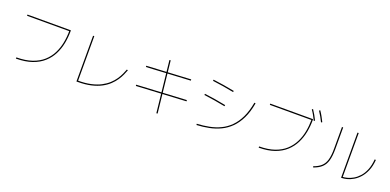

<svg xmlns="http://www.w3.org/2000/svg" viewBox="0 -1871 5999 2955"><g transform="rotate(20 3000.0 -394.0)"><path d="M214 8V-12Q362 -13 468.5 -49.5Q575 -86 647 -150.5Q719 -215 761.5 -299.5Q804 -384 822.5 -480Q841 -576 841 -675L846 -670H150V-690H861V-675Q861 -574 842 -476Q823 -378 779 -291Q735 -204 660.5 -137Q586 -70 476 -31.5Q366 7 214 8Z M1877 -418 1895 -412Q1882 -377 1862 -332Q1842 -287 1809.5 -238.5Q1777 -190 1728.5 -144Q1680 -98 1611 -61Q1542 -24 1448 -2Q1354 20 1230 20H1210V-729H1230V12L1219 0Q1342 1 1435 -19.5Q1528 -40 1596 -75.5Q1664 -111 1712 -155.5Q1760 -200 1792 -247.5Q1824 -295 1844 -339.5Q1864 -384 1877 -418Z M2859 -614 2861 -594 2139 -555 2137 -575ZM2905 -292 2907 -272 2093 -228 2091 -248ZM2553 57 2533 59 2442 -780 2462 -782Z M3175 18 3173 -2Q3277 -7 3373 -26Q3469 -45 3552.5 -85Q3636 -125 3704 -193Q3772 -261 3821 -363Q3870 -465 3896 -610L3916 -606Q3890 -458 3839 -353.5Q3788 -249 3717.5 -179Q3647 -109 3561 -68Q3475 -27 3377.5 -7Q3280 13 3175 18ZM3535 -671 3531 -651Q3443 -669 3356.5 -683Q3270 -697 3182 -708L3184 -728Q3272 -717 3359.5 -703Q3447 -689 3535 -671ZM3485 -421 3481 -401Q3393 -419 3306.5 -433Q3220 -447 3132 -458L3134 -478Q3222 -467 3309.5 -453Q3397 -439 3485 -421Z M4194 18V-2Q4339 -3 4444 -39.5Q4549 -76 4619.5 -140.5Q4690 -205 4732.5 -289.5Q4775 -374 4793 -470Q4811 -566 4811 -665L4816 -660H4130V-680H4831V-665Q4831 -564 4812 -466Q4793 -368 4749.5 -281Q4706 -194 4632.5 -127Q4559 -60 4451 -21.5Q4343 17 4194 18ZM4850 -659Q4831 -699 4809 -738.5Q4787 -778 4761 -815L4777 -827Q4803 -789 4825.5 -749Q4848 -709 4867 -669ZM4963 -675Q4943 -716 4920.5 -756.5Q4898 -797 4872 -835L4888 -847Q4915 -808 4937.5 -767Q4960 -726 4980 -685Z M5086 18 5080 0Q5159 -28 5205 -70.5Q5251 -113 5270.5 -183Q5290 -253 5290 -361V-719H5310V-361Q5310 -249 5289 -175.5Q5268 -102 5219 -56.5Q5170 -11 5086 18ZM5934 -423 5954 -421Q5946 -317 5914 -242Q5882 -167 5836.5 -116.5Q5791 -66 5739.5 -36Q5688 -6 5639.5 6.5Q5591 19 5554 19H5544V-720H5564V9L5554 -1Q5590 -1 5636.5 -13Q5683 -25 5731.5 -53Q5780 -81 5823.5 -129.5Q5867 -178 5896.5 -250.5Q5926 -323 5934 -423Z"/></g></svg>

Font: Murecho Thin Thin
Style: Regular
Weight: 250
Version: Version 1.010